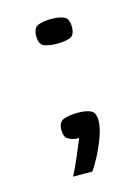

<svg xmlns="http://www.w3.org/2000/svg" viewBox="-76 -377 373 520"><g transform="rotate(-15 110.5 -117.0)"><path d="M67 -296Q67 -320 82 -325.5Q97 -331 119 -331Q140 -331 153.5 -325Q167 -319 167 -296Q167 -272 152.5 -267Q138 -262 118 -262Q97 -262 82 -267Q67 -272 67 -296ZM65 97Q78 72 89 45.5Q100 19 108 0Q106 0 103.5 0Q101 0 99 0Q86 -2 76.5 -8Q67 -14 67 -33Q67 -56 83 -61.5Q99 -67 122 -67Q146 -67 158.5 -60.5Q171 -54 171 -32Q171 -13 161.5 13Q152 39 140 62Q128 85 119 97Z"/></g></svg>

Font: Genos Medium
Style: Regular
Weight: 500
Designer: Robert E. Leuschke
Foundry: Robert E. Leuschke
Version: Version 1.010; ttfautohint (v1.8.3)